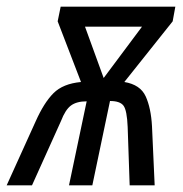

<svg xmlns="http://www.w3.org/2000/svg" viewBox="-72 -556 549 576"><path d="M-52 0H24L111 -193Q124 -227 141 -239.5Q158 -252 188 -252L135 0H205L258 -253Q288 -253 298.5 -239Q309 -225 311 -175L317 0H392L384 -177Q381 -232 365 -267Q349 -302 301 -310L446 -492L454 -536H110L101 -492L171 -310Q117 -305 88.5 -276.5Q60 -248 35 -192ZM239 -322 183 -476H354Z"/></svg>

Font: Noto Sans UI Condensed
Style: Italic
Weight: 400
Width: 3
Italic angle: -12°
Designer: Monotype Design Team
Foundry: Monotype Imaging Inc.
Version: Version 1.901